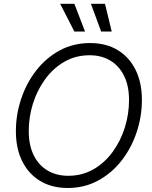

<svg xmlns="http://www.w3.org/2000/svg" viewBox="-20 -960 782 991"><path d="M329.6 10.3Q247.6 10.3 187.5 -25.9Q127.4 -62 94.7 -127.9Q62 -193.8 62 -282.7Q62 -368.2 89.1 -449.5Q116.2 -530.8 166.7 -595.9Q217.3 -661.1 287.8 -699.5Q358.4 -737.8 445.3 -737.8Q527.3 -737.8 587.2 -701.7Q647 -665.5 679.7 -599.6Q712.4 -533.7 712.4 -444.8Q712.4 -358.9 685.3 -277.6Q658.2 -196.3 607.7 -131.3Q557.1 -66.4 486.6 -28.1Q416 10.3 329.6 10.3ZM332 -52.7Q404.3 -52.7 462.4 -86.2Q520.5 -119.6 561.5 -176Q602.5 -232.4 624.3 -301.8Q646 -371.1 646 -443.4Q646 -517.1 620.4 -568.6Q594.7 -620.1 549.1 -647.5Q503.4 -674.8 442.9 -674.8Q370.1 -674.8 312 -641.1Q253.9 -607.4 212.9 -551Q171.9 -494.6 150.1 -425.3Q128.4 -356 128.4 -283.7Q128.4 -210.9 153.8 -159.2Q179.2 -107.4 225.1 -80.1Q271 -52.7 332 -52.7ZM502 -797.4 449.2 -940.4H522L556.6 -797.4ZM363.8 -797.4 290.5 -940.4H363.8L418.9 -797.4Z"/></svg>

Font: Inter 24pt Light
Style: Italic
Weight: 300
Italic angle: -9.3988°
Designer: Rasmus Andersson
Foundry: rsms
Version: Version 4.001;git-66647c0bb